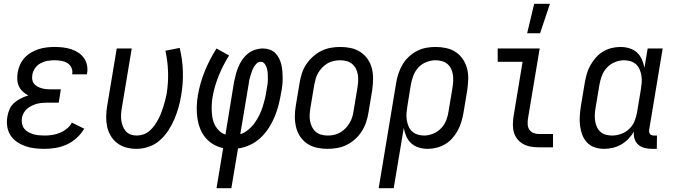

<svg xmlns="http://www.w3.org/2000/svg" viewBox="-20 -775 3540 1010"><path d="M214 8Q188 8 162 5Q136 2 112.5 -6.5Q89 -15 68.5 -29Q48 -43 35 -63.5Q22 -84 18 -110Q14 -136 19 -162Q22 -182 30.5 -201Q39 -220 55 -234Q71 -248 90 -257.5Q109 -267 129 -273Q113 -281 100 -293Q87 -305 79.5 -321Q72 -337 71 -355.5Q70 -374 73 -393Q76 -414 85 -434Q94 -454 109 -470.5Q124 -487 143.5 -498.5Q163 -510 183.5 -516.5Q204 -523 225 -525.5Q246 -528 267 -528Q289 -528 311 -525.5Q333 -523 353.5 -516.5Q374 -510 391.5 -498.5Q409 -487 421 -470.5Q433 -454 437.5 -432.5Q442 -411 438 -389L437 -384H359L360 -386Q363 -404 355.5 -419.5Q348 -435 334 -443.5Q320 -452 302.5 -455Q285 -458 267 -458Q249 -458 230.5 -455Q212 -452 194 -442.5Q176 -433 164.5 -416.5Q153 -400 150 -381Q148 -369 149.5 -357Q151 -345 158 -336Q165 -327 175 -321Q185 -315 196.5 -311.5Q208 -308 220 -306.5Q232 -305 244 -305H300L289 -235H233Q219 -235 204.5 -234Q190 -233 176 -229.5Q162 -226 148.5 -219.5Q135 -213 123.5 -203.5Q112 -194 104.5 -180.5Q97 -167 95 -153Q93 -138 96 -123.5Q99 -109 107.5 -98Q116 -87 129 -80Q142 -73 155.5 -69Q169 -65 184 -63.5Q199 -62 215 -62Q234 -62 254.5 -65Q275 -68 294.5 -76Q314 -84 331 -97.5Q348 -111 358 -130L423 -98Q407 -71 383.5 -49.5Q360 -28 331.5 -15Q303 -2 273 3Q243 8 214 8Z M698 8Q670 8 644 1Q618 -6 597 -22Q576 -38 562.5 -60.5Q549 -83 543.5 -109Q538 -135 538.5 -163Q539 -191 544 -219L594 -520H673L621 -208Q618 -191 617 -174.5Q616 -158 618 -142Q620 -126 626 -111Q632 -96 642 -84.5Q652 -73 667 -67.5Q682 -62 699 -62Q717 -62 734.5 -68Q752 -74 766.5 -86.5Q781 -99 792 -114.5Q803 -130 812 -146.5Q821 -163 827.5 -180Q834 -197 839.5 -214.5Q845 -232 849.5 -249.5Q854 -267 857 -284Q866 -342 864 -398.5Q862 -455 850 -508L925 -523Q940 -464 942 -400.5Q944 -337 933 -273Q928 -242 919 -210Q910 -178 897 -147.5Q884 -117 865 -88Q846 -59 820.5 -36.5Q795 -14 762.5 -3Q730 8 698 8Z M1119 215 1154 4Q1125 -2 1101 -16.5Q1077 -31 1059.5 -52.5Q1042 -74 1032 -100.5Q1022 -127 1018 -156Q1014 -185 1015 -214.5Q1016 -244 1021 -274Q1032 -338 1057 -400Q1082 -462 1119 -520L1185 -483Q1153 -432 1130.5 -376.5Q1108 -321 1098 -264Q1095 -245 1094 -225Q1093 -205 1094 -186Q1095 -167 1099 -148.5Q1103 -130 1112 -114Q1121 -98 1134.5 -85.5Q1148 -73 1166 -67L1211 -343Q1215 -363 1220.5 -383.5Q1226 -404 1234 -423.5Q1242 -443 1254.5 -461Q1267 -479 1284.5 -493Q1302 -507 1322.5 -513.5Q1343 -520 1363 -520Q1381 -520 1398.5 -514Q1416 -508 1428 -496Q1440 -484 1448 -468Q1456 -452 1460 -435Q1464 -418 1465.5 -399.5Q1467 -381 1467 -362.5Q1467 -344 1465 -325.5Q1463 -307 1459 -288Q1454 -257 1446 -225Q1438 -193 1425.5 -162.5Q1413 -132 1394.5 -103Q1376 -74 1351 -50.5Q1326 -27 1295 -12.5Q1264 2 1232 6L1197 215ZM1244 -69Q1266 -76 1285.5 -92Q1305 -108 1319 -127.5Q1333 -147 1343.5 -168Q1354 -189 1361 -211Q1368 -233 1373.5 -255.5Q1379 -278 1382 -300Q1385 -315 1387 -329.5Q1389 -344 1389 -358Q1389 -372 1388.5 -386Q1388 -400 1384.5 -413.5Q1381 -427 1373 -438.5Q1365 -450 1351 -450Q1339 -450 1330 -441Q1321 -432 1315 -421.5Q1309 -411 1305 -399.5Q1301 -388 1297.5 -377Q1294 -366 1291.5 -354.5Q1289 -343 1288 -332Z M1703 8Q1674 8 1646.5 2Q1619 -4 1596.5 -19Q1574 -34 1559 -56.5Q1544 -79 1537.5 -106Q1531 -133 1531 -161.5Q1531 -190 1536 -219L1556 -339Q1560 -364 1568 -389Q1576 -414 1591 -436.5Q1606 -459 1626 -477Q1646 -495 1670 -507Q1694 -519 1719.5 -523.5Q1745 -528 1770 -528Q1799 -528 1826.5 -522Q1854 -516 1876.5 -501Q1899 -486 1914.5 -463.5Q1930 -441 1936.5 -414Q1943 -387 1942.5 -358.5Q1942 -330 1938 -301L1918 -181Q1914 -156 1905.5 -131Q1897 -106 1882.5 -83.5Q1868 -61 1848 -43Q1828 -25 1804 -13Q1780 -1 1754 3.5Q1728 8 1703 8ZM1704 -62Q1721 -62 1737.5 -65.5Q1754 -69 1769.5 -78Q1785 -87 1797.5 -100Q1810 -113 1819 -128Q1828 -143 1833 -159.5Q1838 -176 1840 -192L1860 -312Q1863 -330 1864 -347.5Q1865 -365 1862.5 -381.5Q1860 -398 1852.5 -413Q1845 -428 1832.5 -438.5Q1820 -449 1803.5 -453.5Q1787 -458 1770 -458Q1753 -458 1736 -454.5Q1719 -451 1703.5 -442Q1688 -433 1675.5 -420Q1663 -407 1654 -392Q1645 -377 1640.5 -360.5Q1636 -344 1633 -328L1613 -208Q1610 -190 1609 -172.5Q1608 -155 1611 -138.5Q1614 -122 1621.5 -107Q1629 -92 1641 -81.5Q1653 -71 1670 -66.5Q1687 -62 1704 -62Z M1972 215 2064 -339Q2068 -364 2076 -388Q2084 -412 2097 -434.5Q2110 -457 2129.5 -475.5Q2149 -494 2173 -506.5Q2197 -519 2221.5 -523.5Q2246 -528 2271 -528Q2300 -528 2327.5 -522Q2355 -516 2377.5 -501Q2400 -486 2415 -463.5Q2430 -441 2437 -414Q2444 -387 2443 -358.5Q2442 -330 2438 -301L2418 -181Q2414 -158 2407 -134.5Q2400 -111 2388.5 -89.5Q2377 -68 2360.5 -49Q2344 -30 2322.5 -17Q2301 -4 2277 2Q2253 8 2230 8Q2205 8 2182.5 1Q2160 -6 2143.5 -21Q2127 -36 2117.5 -57.5Q2108 -79 2104 -102L2051 215ZM2211 -62Q2235 -62 2259 -72Q2283 -82 2301 -101Q2319 -120 2328 -144Q2337 -168 2340 -192L2360 -312Q2363 -330 2364 -347.5Q2365 -365 2362.5 -381.5Q2360 -398 2353 -413Q2346 -428 2333.5 -438.5Q2321 -449 2304.5 -453.5Q2288 -458 2271 -458Q2247 -458 2222 -448Q2197 -438 2180 -419Q2163 -400 2154 -376Q2145 -352 2141 -328L2123 -217Q2120 -199 2118.5 -181Q2117 -163 2119.5 -145.5Q2122 -128 2128.5 -112Q2135 -96 2147 -84.5Q2159 -73 2176 -67.5Q2193 -62 2211 -62Z M2753 -600 2790 -755H2873L2821 -600ZM2815 0Q2794 0 2773 -3.5Q2752 -7 2734 -16.5Q2716 -26 2703 -41.5Q2690 -57 2684 -76.5Q2678 -96 2678 -117.5Q2678 -139 2681 -160L2729 -450H2598V-520H2819L2757 -149Q2755 -134 2756 -119Q2757 -104 2765 -92.5Q2773 -81 2786.5 -75.5Q2800 -70 2815 -70H2889V0Z M3158 8Q3132 8 3108 0Q3084 -8 3067.5 -26Q3051 -44 3042.5 -67Q3034 -90 3031 -115.5Q3028 -141 3030 -167Q3032 -193 3036 -219L3056 -339Q3060 -362 3066.5 -385.5Q3073 -409 3085 -430.5Q3097 -452 3113.5 -471Q3130 -490 3151 -503Q3172 -516 3196 -522Q3220 -528 3243 -528Q3268 -528 3291 -521Q3314 -514 3330.5 -499Q3347 -484 3356.5 -462.5Q3366 -441 3370 -418L3387 -520H3466L3395 -93Q3394 -86 3395 -80Q3396 -74 3399.5 -70Q3403 -66 3408.5 -64Q3414 -62 3421 -62H3436L3435 8H3409Q3389 8 3370 3Q3351 -2 3337.5 -14Q3324 -26 3318 -44.5Q3312 -63 3315 -83Q3303 -63 3286 -45Q3269 -27 3248 -15Q3227 -3 3204 2.5Q3181 8 3158 8ZM3200 -62Q3223 -62 3247 -70.5Q3271 -79 3289.5 -96.5Q3308 -114 3317.5 -137Q3327 -160 3331 -183L3351 -303Q3354 -321 3355.5 -339Q3357 -357 3354.5 -374.5Q3352 -392 3345.5 -408Q3339 -424 3327 -435.5Q3315 -447 3298 -452.5Q3281 -458 3263 -458Q3239 -458 3214.5 -448Q3190 -438 3172.5 -419Q3155 -400 3146 -376Q3137 -352 3133 -328L3113 -208Q3110 -191 3109 -173.5Q3108 -156 3110.5 -139.5Q3113 -123 3119.5 -108Q3126 -93 3138 -82Q3150 -71 3166.5 -66.5Q3183 -62 3200 -62Z"/></svg>

Font: Iosevka SS18
Style: Italic
Weight: 400
Italic angle: -9°
Monospace: yes
Designer: Belleve Invis
Foundry: Belleve Invis
Version: Version 25.1.1; ttfautohint (v1.8.4)